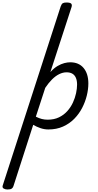

<svg xmlns="http://www.w3.org/2000/svg" viewBox="-127 -1016 782 1532"><path d="M-68 496Q-84 496 -97.5 488.5Q-111 481 -105 463L357 -964Q364 -984 373.5 -990Q383 -996 403 -996Q433 -996 441.5 -986.5Q450 -977 443 -957L275 -441Q304 -473 332.5 -489.5Q361 -506 386.5 -512.5Q412 -519 433 -519Q502 -519 540 -473.5Q578 -428 578 -350Q578 -304 565.5 -253Q553 -202 528 -154Q503 -106 465 -67.5Q427 -29 375.5 -6Q324 17 259 17Q227 17 196 6.5Q165 -4 138 -20L-20 470Q-24 483 -34.5 489.5Q-45 496 -68 496ZM159 -85Q185 -72 207 -66.5Q229 -61 253 -61Q305 -61 344 -80Q383 -99 410.5 -130Q438 -161 455 -198Q472 -235 480 -272.5Q488 -310 488 -341Q488 -373 478.5 -395Q469 -417 450.5 -428Q432 -439 404 -439Q375 -439 345.5 -424.5Q316 -410 288 -382Q260 -354 234 -315Z"/></svg>

Font: Playwrite IE
Style: Regular
Weight: 400
Designer: Veronika Burian, José Scaglione
Foundry: TypeTogether
Version: Version 1.002